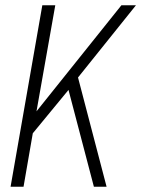

<svg xmlns="http://www.w3.org/2000/svg" viewBox="-20 -706 534 726"><path d="M20 0 140 -686H189L118 -285L439 -686H494L275 -413L383 0H335L239 -366L104 -202L69 0Z"/></svg>

Font: Archivo ExtraCondensed Thin
Style: Italic
Weight: 250
Width: 2
Italic angle: -10°
Designer: Hector Gatti
Foundry: Omnibus-Type
Version: Version 2.001